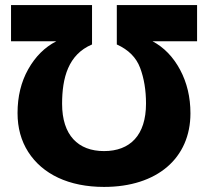

<svg xmlns="http://www.w3.org/2000/svg" viewBox="-20 -734 828 764"><path d="M394 -132.8C291 -132.8 227.1 -195.8 227.1 -320.8C227.1 -424.3 251.5 -517.1 346.2 -557.1V-713.9H23.9V-569.8H204.1C157.7 -545.9 120.6 -508.8 92.3 -458.5C64 -408.2 49.8 -350.1 49.8 -284.2C49.8 -225.1 64 -173.8 92.3 -129.4C148.9 -41 253.9 9.8 394 9.8C605 9.8 737.8 -104.5 737.8 -283.2C737.8 -347.2 724.1 -404.8 696.8 -456.1C669.4 -507.3 632.8 -545.4 586.9 -569.8H764.2V-713.9H444.8V-557.1C491.2 -536.1 522 -505.4 537.6 -463.9C553.2 -422.4 561 -375 561 -321.8C561 -195.3 497.1 -132.8 394 -132.8Z"/></svg>

Font: Noto Reveo Sans
Style: Regular
Weight: 800
Designer: Monotype Design Team
Foundry: Monotype Imaging Inc.
Version: Version 2.007